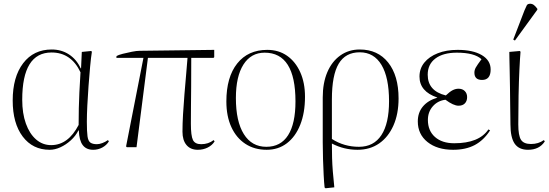

<svg xmlns="http://www.w3.org/2000/svg" viewBox="-20 -788 2937 1028"><path d="M246 14Q155 14 101.5 -57Q48 -128 48 -250Q48 -376 104 -449.5Q160 -523 257 -523Q309 -523 349.5 -496.5Q390 -470 412 -422H414L418 -510L468 -515L472 -511Q467 -480 462.5 -431Q458 -382 454 -327.5Q450 -273 447.5 -222.5Q445 -172 445 -136Q445 -84 448.5 -58.5Q452 -33 464 -24.5Q476 -16 499 -16Q512 -16 528 -22Q544 -28 558 -38L563 -31Q550 -10 527.5 2Q505 14 479 14Q442 14 423 -11Q404 -36 402 -90H400Q385 -60 359 -36.5Q333 -13 303.5 0.5Q274 14 246 14ZM254 -11Q345 -11 401 -119Q401 -169 402 -209Q403 -249 405 -293.5Q407 -338 411 -401Q361 -507 256 -507Q99 -507 99 -254Q99 -181 118.5 -126.5Q138 -72 173 -41.5Q208 -11 254 -11Z M1039 14Q1000 14 978.5 -11.5Q957 -37 957 -83Q957 -125 960 -176.5Q963 -228 967.5 -282.5Q972 -337 976.5 -388Q981 -439 984 -478H772L711 0H659L655 -4L748 -478H603L604 -488Q614 -494 637.5 -500Q661 -506 686.5 -511Q712 -516 728 -516L1127 -521V-482L1123 -478H1004Q1004 -389 1003.5 -326.5Q1003 -264 1002.5 -216.5Q1002 -169 1002 -126Q1002 -61 1013 -38.5Q1024 -16 1057 -16Q1096 -16 1124 -38L1129 -31Q1116 -10 1092 2Q1068 14 1039 14Z M1408 14Q1342 14 1293.5 -18Q1245 -50 1218.5 -108Q1192 -166 1192 -245Q1192 -375 1250 -448Q1308 -521 1411 -521Q1472 -521 1517 -489.5Q1562 -458 1587.5 -401.5Q1613 -345 1613 -270Q1613 -184 1587.5 -120Q1562 -56 1516 -21Q1470 14 1408 14ZM1406 -2Q1483 -2 1522.5 -64Q1562 -126 1562 -245Q1562 -506 1397 -506Q1324 -506 1283.5 -442.5Q1243 -379 1243 -263Q1243 -138 1285.5 -70Q1328 -2 1406 -2Z M1723 220 1718 216Q1715 189 1713 149.5Q1711 110 1709.5 64.5Q1708 19 1708 -26V-266Q1708 -344 1732.5 -401.5Q1757 -459 1802 -491Q1847 -523 1906 -523Q2003 -523 2058.5 -453Q2114 -383 2114 -261Q2114 -178 2086.5 -116Q2059 -54 2010 -20Q1961 14 1894 14Q1822 14 1758 -19H1757Q1757 22 1758 57.5Q1759 93 1762 130Q1765 167 1770 215ZM1902 -2Q1981 -2 2022 -64.5Q2063 -127 2063 -246Q2063 -373 2022.5 -440.5Q1982 -508 1906 -508Q1830 -508 1793.5 -447Q1757 -386 1757 -256V-44Q1822 -2 1902 -2Z M2406 14Q2321 14 2269 -27.5Q2217 -69 2217 -138Q2217 -185 2244 -217.5Q2271 -250 2321 -265V-266Q2226 -298 2226 -378Q2226 -421 2252 -453Q2278 -485 2324 -503Q2370 -521 2430 -521Q2512 -521 2559.5 -493Q2607 -465 2607 -416Q2607 -360 2561 -360Q2520 -360 2520 -399Q2520 -413 2527.5 -426.5Q2535 -440 2558 -471Q2520 -506 2426 -506Q2353 -506 2311.5 -475Q2270 -444 2270 -388Q2270 -301 2367 -277Q2388 -297 2403.5 -305Q2419 -313 2435 -313Q2456 -313 2468.5 -300.5Q2481 -288 2481 -268Q2481 -247 2469 -234.5Q2457 -222 2435 -222Q2408 -222 2365 -254Q2324 -249 2297.5 -219Q2271 -189 2271 -146Q2271 -88 2309 -54.5Q2347 -21 2412 -21Q2545 -21 2595 -95L2604 -90Q2570 -37 2522 -11.5Q2474 14 2406 14Z M2807 14Q2758 14 2735.5 -19Q2713 -52 2713 -122Q2713 -132 2712.5 -162Q2712 -192 2711.5 -233.5Q2711 -275 2710.5 -320Q2710 -365 2709 -405.5Q2708 -446 2707.5 -474.5Q2707 -503 2707 -510L2763 -515L2767 -511Q2764 -477 2761 -415Q2758 -353 2756.5 -276.5Q2755 -200 2755 -122Q2755 -62 2769.5 -39.5Q2784 -17 2823 -17Q2863 -17 2892 -38L2897 -31Q2868 14 2807 14ZM2737 -571 2728 -576 2788 -732Q2796 -751 2800.5 -759.5Q2805 -768 2820 -768Q2829 -768 2837.5 -762Q2846 -756 2857 -741V-736Z"/></svg>

Font: Literata 72pt ExtraLight
Style: Regular
Weight: 200
Designer: Latin by Veronika Burian and Jose Scaglione. Greek by Irene Vlachou. Cyrillic by Vera Evstafieva.
Foundry: TypeTogether
Version: Version 3.002